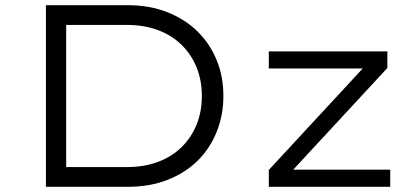

<svg xmlns="http://www.w3.org/2000/svg" viewBox="-20 -720 1601 740"><path d="M157 0V-700H472Q557 -700 625 -673Q693 -646 741 -599Q789 -552 815 -488.5Q841 -425 841 -350Q841 -276 815 -211.5Q789 -147 741 -100Q693 -53 625 -26.5Q557 0 472 0ZM235 -62 226 -76H467Q536 -76 590 -96.5Q644 -117 681 -154Q718 -191 738 -240.5Q758 -290 758 -350Q758 -410 738 -459.5Q718 -509 681 -546Q644 -583 590 -603.5Q536 -624 467 -624H223L235 -636ZM1016 0V-65L1390 -469L1407 -456H1016V-522H1473V-458L1099 -54L1084 -66H1484V0Z"/></svg>

Font: Lexend Mega Light
Style: Regular
Weight: 300
Version: Version 1.007